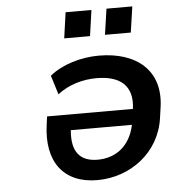

<svg xmlns="http://www.w3.org/2000/svg" viewBox="-54 -807 778 868"><g transform="rotate(-5 335.0 -373.5)"><path d="M408.2 -549.8C326.7 -549.8 239.7 -523.9 184.6 -478L211.4 -391.6C263.7 -432.1 328.1 -449.2 389.2 -449.2C496.1 -449.2 555.2 -400.9 541 -296.4H151.4L146.5 -260.3C122.6 -92.8 200.2 10.3 353 10.3C503.9 10.3 637.2 -90.3 659.2 -243.2L666.5 -294.9C689.5 -457.5 580.1 -549.8 408.2 -549.8ZM362.3 -81.5C282.2 -81.5 243.7 -127.9 252.9 -225.1H530.3C510.3 -130.9 446.3 -81.5 362.3 -81.5ZM376.5 -641.1 393.1 -758.3H275.9L259.3 -641.1ZM561.5 -641.1 578.6 -758.3H461.4L444.3 -641.1Z"/></g></svg>

Font: Winston SemiBold
Style: Italic
Weight: 600
Italic angle: -8.13011°
Designer: Vernon Adams, Kim Jin-seong, David Berlow, Cristiano Sobral
Foundry: The Winston Project Authors
Version: Version 3.004